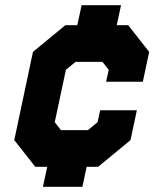

<svg xmlns="http://www.w3.org/2000/svg" viewBox="-20 -720 629 740"><path d="M145.5 0 162 -77H116L35 -180L107 -520L232 -623H278L294.5 -700H446.5L430 -623H474L555 -520L530.5 -405H389L399 -451L375 -481.5H271L234 -451L191 -249L215 -218.5H319L356 -249L366 -295H507.5L483 -180L358 -77H314L297.5 0ZM231 -48H230.5L251 -146H331L419.5 -219L423 -235H423.5L420 -219L331 -146H177.5L116 -224L171.5 -483L261 -557H418.5L476 -484L472.5 -468H472L475.5 -484L418.5 -557H339L360 -655H360.5L339.5 -557H261L172 -483L116.5 -224L177.5 -146H251.5Z"/></svg>

Font: Tourney Thin Black
Style: Italic
Weight: 900
Italic angle: -12°
Version: Version 1.015